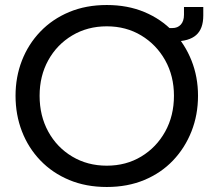

<svg xmlns="http://www.w3.org/2000/svg" viewBox="-20 -733 852 766"><path d="M406 13Q323 13 256 -15Q189 -43 141 -93Q93 -143 67.5 -209Q42 -275 42 -351Q42 -426 67.5 -491.5Q93 -557 141 -607Q189 -657 256 -685Q323 -713 406 -713Q489 -713 556 -685Q623 -657 670.5 -607Q718 -557 744 -491.5Q770 -426 770 -351Q770 -275 744 -209Q718 -143 670.5 -93Q623 -43 556 -15Q489 13 406 13ZM406 -72Q483 -72 543.5 -108.5Q604 -145 639 -208Q674 -271 674 -351Q674 -430 639 -492.5Q604 -555 543.5 -591.5Q483 -628 406 -628Q329 -628 268 -591.5Q207 -555 172.5 -492.5Q138 -430 138 -351Q138 -271 172.5 -208Q207 -145 268 -108.5Q329 -72 406 -72ZM632 -568V-621H667Q689 -621 701.5 -635Q714 -649 714 -674V-705H791V-671Q791 -618 762.5 -593Q734 -568 676 -568Z"/></svg>

Font: MuseoModerno
Style: Regular
Weight: 400
Designer: Pablo Cosgaya, Héctor Gatti, Marcela Romero, and the Authors of The MuseoModerno Project.
Foundry: Omnibus-Type Team
Version: Version 1.001